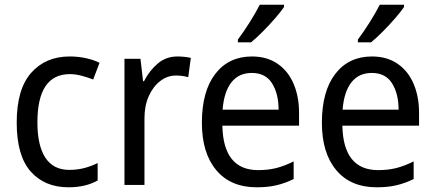

<svg xmlns="http://www.w3.org/2000/svg" viewBox="-20 -786 1847 816"><path d="M271 10Q170 10 110.5 -57Q51 -124 51 -265Q51 -407 112.5 -476.5Q174 -546 276 -546Q313 -546 346.5 -538.5Q380 -531 403 -519L376 -448Q354 -457 327 -464Q300 -471 277 -471Q139 -471 139 -266Q139 -167 173 -115.5Q207 -64 274 -64Q309 -64 339 -72Q369 -80 395 -93V-19Q344 10 271 10Z M734 -546Q748 -546 763 -544.5Q778 -543 791 -540L780 -458Q756 -465 728 -465Q692 -465 661.5 -442Q631 -419 612.5 -378Q594 -337 594 -284V0H509V-536H577L588 -441H592Q615 -486 650.5 -516Q686 -546 734 -546Z M1051 -546Q1114 -546 1159 -515.5Q1204 -485 1227.5 -430.5Q1251 -376 1251 -306V-252H925Q929 -63 1077 -63Q1120 -63 1155 -72Q1190 -81 1228 -100V-25Q1191 -7 1154.5 1.5Q1118 10 1071 10Q960 10 899 -63Q838 -136 838 -264Q838 -398 895 -472Q952 -546 1051 -546ZM1050 -476Q995 -476 963.5 -436Q932 -396 926 -320H1164Q1164 -387 1136.5 -431.5Q1109 -476 1050 -476ZM1187 -756Q1174 -737 1149.5 -708.5Q1125 -680 1097 -652Q1069 -624 1047 -606H991V-618Q1015 -650 1041 -691Q1067 -732 1084 -766H1187Z M1561 -546Q1624 -546 1669 -515.5Q1714 -485 1737.5 -430.5Q1761 -376 1761 -306V-252H1435Q1439 -63 1587 -63Q1630 -63 1665 -72Q1700 -81 1738 -100V-25Q1701 -7 1664.5 1.5Q1628 10 1581 10Q1470 10 1409 -63Q1348 -136 1348 -264Q1348 -398 1405 -472Q1462 -546 1561 -546ZM1560 -476Q1505 -476 1473.5 -436Q1442 -396 1436 -320H1674Q1674 -387 1646.5 -431.5Q1619 -476 1560 -476ZM1697 -756Q1684 -737 1659.5 -708.5Q1635 -680 1607 -652Q1579 -624 1557 -606H1501V-618Q1525 -650 1551 -691Q1577 -732 1594 -766H1697Z"/></svg>

Font: Noto Sans SemiCondensed
Style: Regular
Weight: 400
Width: 4
Designer: Monotype Design Team
Foundry: Monotype Imaging Inc.
Version: Version 2.013; ttfautohint (v1.8.4.7-5d5b)